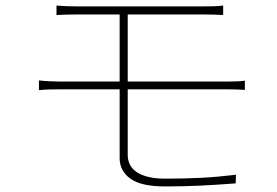

<svg xmlns="http://www.w3.org/2000/svg" viewBox="-20 -675 996 690"><path d="M120 -386Q138 -384 158 -383Q178 -382 195 -382H410V-623H262Q239 -623 219.5 -622.5Q200 -622 183 -621V-655Q218 -652 262 -652H710Q733 -652 750 -652.5Q767 -653 782 -655V-621Q766 -622 750.5 -622.5Q735 -623 710 -623H439V-382H794Q810 -382 828 -382.5Q846 -383 860 -385V-352Q846 -353 828 -353.5Q810 -354 794 -354H439V-117Q439 -101 446 -85.5Q453 -70 468.5 -58.5Q484 -47 510 -40Q536 -33 573 -33Q645 -33 703.5 -36Q762 -39 828 -47L827 -16Q762 -11 702 -8Q642 -5 573 -5Q487 -5 448.5 -33Q410 -61 410 -106V-354H195Q178 -354 157.5 -353.5Q137 -353 120 -351Z"/></svg>

Font: Kinto Sans Thin
Style: Regular
Weight: 100
Designer: Authors: Ryoko NISHIZUKA  (kana & ideographs); Paul D. Hunt (Latin, Greek & Cyrillic); Wenlong ZHANG  (bopomofo); Sandol
Foundry: Adobe Systems Incorporated, ookami Inc.
Version: Version 0.001